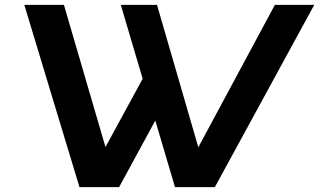

<svg xmlns="http://www.w3.org/2000/svg" viewBox="-20 -770 1313 790"><path d="M1111 -750H1273L864 0H700L619 -274L470 0H307L80 -750H243L414 -165L567 -446L477 -750H626L796 -164Z"/></svg>

Font: Orkney
Style: BoldItalic
Weight: 700
Designer: Samuel Oakes and Alfredo Marco Pradil
Foundry: Alfredo Marco Pradil
Version: 1.0; ttfautohint (v1.5)